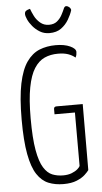

<svg xmlns="http://www.w3.org/2000/svg" viewBox="-61 -947 526 994"><g transform="rotate(-5 202.0 -449.5)"><path d="M228 10Q185 10 150.5 -4Q116 -18 91.5 -55Q67 -92 54 -161.5Q41 -231 41 -341Q41 -456 56 -528Q71 -600 99 -639.5Q127 -679 165 -694.5Q203 -710 250 -710Q295 -710 324.5 -696.5Q354 -683 354 -666Q354 -659 352.5 -651.5Q351 -644 347 -637Q332 -650 310.5 -657.5Q289 -665 258 -665Q219 -665 188 -651Q157 -637 134.5 -602Q112 -567 100 -504Q88 -441 88 -344Q88 -240 99 -178.5Q110 -117 129.5 -86Q149 -55 174.5 -45Q200 -35 230 -35Q256 -35 275 -42.5Q294 -50 305.5 -60Q317 -70 319 -77V-354H213V-381Q213 -394 227 -394H363L362 -51Q356 -42 340.5 -27.5Q325 -13 297.5 -1.5Q270 10 228 10ZM224 -775Q196 -775 174.5 -788Q153 -801 137.5 -819.5Q122 -838 114 -856Q106 -874 106 -884Q106 -896 113.5 -901Q121 -906 134 -909Q140 -892 150.5 -871Q161 -850 180 -834Q199 -818 225 -818Q251 -818 267 -831Q283 -844 293 -862.5Q303 -881 310 -898Q315 -907 322.5 -906.5Q330 -906 337.5 -899.5Q345 -893 346 -884Q339 -861 324 -835.5Q309 -810 285 -792.5Q261 -775 224 -775Z"/></g></svg>

Font: Yanone Kaffeesatz ExtraLight Light
Style: Regular
Weight: 300
Version: Version 2.003